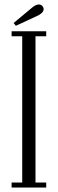

<svg xmlns="http://www.w3.org/2000/svg" viewBox="-20 -840 258 860"><path d="M32 0V-22.5H79.5V-677.5H32V-700H187V-677.5H139V-22.5H187V0ZM51 -724.5 41 -737 124.5 -806.5Q141 -820 154 -820Q166.5 -820 173 -808.5Q175.5 -804 175.5 -799Q175.5 -789.5 166.2 -781.2Q157 -773 145 -768Z"/></svg>

Font: Imbue 50pt Light
Style: Regular
Weight: 300
Designer: Tyler Finck
Foundry: Etcetera Type Company
Version: Version 1.102; ttfautohint (v1.8.3)